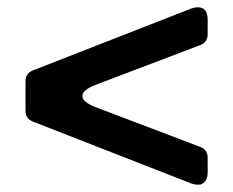

<svg xmlns="http://www.w3.org/2000/svg" viewBox="-20 -505 640 527"><path d="M523 -485Q550 -485 550 -451V-411Q550 -389 529 -381L242 -272Q206 -258 206 -241.5Q206 -225 242 -211L529 -102Q550 -94 550 -72V-32Q550 -15 542.5 -6.5Q535 2 525 2Q515 2 506 -1L71 -171Q50 -179 50 -201V-282Q50 -304 71 -312L506 -482Q515 -485 523 -485Z"/></svg>

Font: Tsunagi Gothic Black
Style: Regular
Weight: 900
Designer: Yoshimichi Ohira
Foundry: Positype
Version: Version 1.001